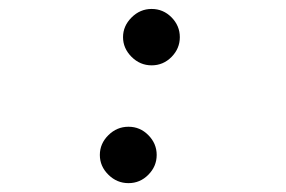

<svg xmlns="http://www.w3.org/2000/svg" viewBox="-20 -397 640 429"><path d="M363.3 -269.8Q344.7 -251 318.8 -251Q293 -251 273.9 -270Q254.9 -289.1 254.9 -314Q254.9 -338.9 273.9 -357.9Q293 -377 318.8 -377Q344.7 -377 363.3 -358.2Q381.8 -339.4 381.8 -314Q381.8 -288.6 363.3 -269.8ZM311.5 -6.6Q293 12.2 267.1 12.2Q241.2 12.2 222.2 -6.6Q203.1 -25.4 203.1 -50.8Q203.1 -76.2 222.2 -95Q241.2 -113.8 267.1 -113.8Q293 -113.8 311.5 -95Q330.1 -76.2 330.1 -50.8Q330.1 -25.4 311.5 -6.6Z"/></svg>

Font: Compagnon Light Italic
Style: Regular
Weight: 400
Italic angle: -12°
Designer: Valentin Papon
Foundry: Velvetyne Type Foundry
Version: Version 1.000;PS 001.000;hotconv 1.0.88;makeotf.lib2.5.64775